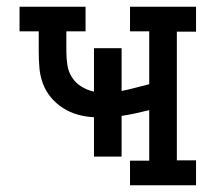

<svg xmlns="http://www.w3.org/2000/svg" viewBox="-20 -550 640 570"><path d="M366 0V-73H423V-223Q402 -218 382 -213.5Q362 -209 341 -206V-85H259V-202Q235 -203 211.5 -209.5Q188 -216 167.5 -229Q147 -242 131.5 -260.5Q116 -279 107.5 -301.5Q99 -324 97 -348.5Q95 -373 95 -397V-457H38V-530H234V-457H177V-397Q177 -377 180 -357Q183 -337 194 -320Q205 -303 222.5 -292.5Q240 -282 259 -278V-407H341V-280Q362 -284 382 -289.5Q402 -295 423 -300V-457H366V-530H562V-456H505V-74H562V0Z"/></svg>

Font: Iosevka Curly Slab Extended
Style: Regular
Weight: 400
Width: 7
Monospace: yes
Designer: Belleve Invis
Foundry: Belleve Invis
Version: Version 11.1.0; ttfautohint (v1.8.3)